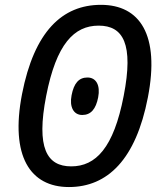

<svg xmlns="http://www.w3.org/2000/svg" viewBox="-20 -762 660 794"><path d="M591.5 -359C642 -618.5 558 -742 397.5 -742C237.5 -742 121.5 -632 71 -372.5C21.5 -116.5 104.5 11.5 265 11.5C425 11.5 542 -103 591.5 -359ZM491.5 -365.5C450 -150.5 376 -74 274.5 -74C173.5 -74 129 -150.5 171 -365.5C213 -580.5 286.5 -656 388 -656C489.5 -656 533.5 -580.5 491.5 -365.5ZM320 -286.5C284.5 -286.5 266.5 -319.5 276 -368C285.5 -417.5 306 -441.5 341.5 -441.5C378 -441.5 395.5 -409 386 -359.5C376.5 -311 356 -286.5 320 -286.5Z"/></svg>

Font: Monaspace Neon
Style: Italic
Weight: 400
Italic angle: -11°
Designer: Riley Cran & the Lettermatic Team
Foundry: Lettermatic
Version: Version 1.200 (Monaspace Neon)